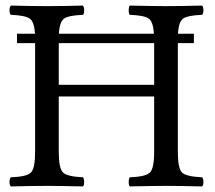

<svg xmlns="http://www.w3.org/2000/svg" viewBox="-20 -667 770 689"><path d="M618.2 -122.1Q618.2 -62 633.5 -47.6Q648.9 -33.2 705.1 -30.8Q710 -25.9 710 -13.9Q710 -2 705.1 2Q617.2 0 576.2 0Q536.1 0 445.8 2Q441.9 -2 441.9 -13.9Q441.9 -25.9 445.8 -30.8Q502 -32.7 517.6 -47.4Q533.2 -62 533.2 -122.1V-320.8H190.9V-122.1Q190.9 -62 206.5 -47.6Q222.2 -33.2 277.8 -30.8Q281.7 -25.9 282 -13.9Q282.2 -2 277.8 2Q189.9 0 148.9 0Q106.9 0 19 2Q14.2 -2 14.2 -13.9Q14.2 -25.9 19 -30.8Q75.2 -32.7 90.6 -47.4Q106 -62 106 -122.1V-512.2H41V-545.9H105.5Q103 -589.4 86.4 -600.6Q69.8 -611.8 19 -613.8Q14.2 -617.7 14.2 -629.9Q14.2 -642.1 19 -647Q95.2 -645 147.9 -645Q202.1 -645 277.8 -647Q281.7 -642.1 282 -630.1Q282.2 -618.2 277.8 -613.8Q227.1 -611.8 210.4 -600.6Q193.8 -589.4 191.4 -545.9H532.2Q529.8 -589.4 513.4 -600.6Q497.1 -611.8 445.8 -613.8Q441.9 -617.7 441.9 -629.9Q441.9 -642.1 445.8 -647Q533.7 -645 575.2 -645Q623 -645 705.1 -647Q710 -642.1 710 -630.1Q710 -618.2 705.1 -613.8Q654.3 -611.8 637.7 -600.6Q621.1 -589.4 618.7 -545.9H675.8V-512.2H618.2ZM533.2 -512.2H190.9V-362.8H533.2Z"/></svg>

Font: Linux Libertine
Style: Regular
Weight: 400
Designer: Philipp H. Poll
Foundry: Philipp H. Poll
Version: Version 5.3.0 ; ttfautohint (v0.9)